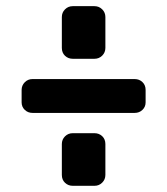

<svg xmlns="http://www.w3.org/2000/svg" viewBox="-20 -600 540 620"><path d="M285.2 -169.9Q299.8 -169.9 310.1 -160.2Q320.3 -150.4 320.3 -134.8V-35.2Q320.3 -20.5 310.1 -10.3Q299.8 0 285.2 0H214.8Q200.2 0 189.9 -9.8Q179.7 -19.5 179.7 -35.2V-134.8Q179.7 -149.4 189.9 -159.7Q200.2 -169.9 214.8 -169.9ZM179.7 -544.9Q179.7 -559.6 189.9 -569.8Q200.2 -580.1 214.8 -580.1H285.2Q299.8 -580.1 310.1 -569.8Q320.3 -559.6 320.3 -544.9V-445.3Q320.3 -430.7 310.1 -420.4Q299.8 -410.2 285.2 -410.2H214.8Q200.2 -410.2 189.9 -419.9Q179.7 -429.7 179.7 -445.3ZM415 -344.7Q429.7 -344.7 439.9 -335Q450.2 -325.2 450.2 -309.6V-269.5Q450.2 -254.9 439.9 -245.1Q429.7 -235.4 415 -235.4H85Q70.3 -235.4 60.1 -245.1Q49.8 -254.9 49.8 -269.5V-309.6Q49.8 -324.2 60.1 -334.5Q70.3 -344.7 85 -344.7Z"/></svg>

Font: Rounded-L Mgen+ 1m bold
Style: Bold
Weight: 700
Designer: [Source Han Sans]
Ryoko NISHIZUKA  (kana & ideographs); Paul D. Hunt (Latin, Greek & Cyrillic); Wenlong ZHANG  (bopomofo
Version: Version 1.059.20150602